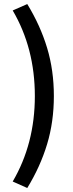

<svg xmlns="http://www.w3.org/2000/svg" viewBox="-20 -754 364 952"><path d="M115.2 178.2 43 146Q152.8 -41 152.8 -277.8Q152.8 -515.1 43 -702.1L115.2 -733.9Q180.2 -627.4 213.6 -516.4Q247.1 -405.3 247.1 -277.8Q247.1 -150.4 213.6 -39.3Q180.2 71.8 115.2 178.2Z"/></svg>

Font: Source Sans 3 Semibold
Style: Regular
Weight: 600
Designer: Paul D. Hunt
Foundry: Adobe
Version: Version 3.052;hotconv 1.1.0;makeotfexe 2.6.0